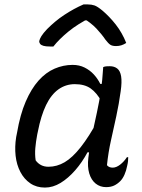

<svg xmlns="http://www.w3.org/2000/svg" viewBox="-20 -836 640 867"><path d="M308 -543Q338 -543 362 -531Q386 -519 403.5 -500Q421 -481 433 -457H455L439 -377Q417 -417 389.5 -436.5Q362 -456 318 -456Q277 -456 244 -432.5Q211 -409 188 -361.5Q165 -314 151 -242L148 -228Q142 -196 139.5 -167.5Q137 -139 141 -112Q151 -98 165.5 -90.5Q180 -83 199 -83Q237 -83 272 -103.5Q307 -124 344.5 -171.5Q382 -219 425 -298L396 -148H375Q351 -103 319.5 -67Q288 -31 253.5 -10Q219 11 183 11Q145 11 117 -8Q89 -27 72 -59.5Q55 -92 50.5 -132.5Q46 -173 53 -217L57 -237Q71 -319 96 -377Q121 -435 154 -472Q187 -509 226.5 -526Q266 -543 308 -543ZM446 -533Q453 -536 460 -536.5Q467 -537 476 -537Q496 -537 509.5 -526.5Q523 -516 527 -491Q531 -466 525 -424Q517 -366 505 -310.5Q493 -255 481 -201.5Q469 -148 463 -90Q468 -84 474.5 -81.5Q481 -79 489 -79Q505 -79 522.5 -92.5Q540 -106 553 -126H559Q559 -117 558 -107.5Q557 -98 554 -86Q550 -65 542 -47Q534 -29 523 -18Q510 -5 495 2Q480 9 459 9Q432 9 412 -7Q392 -23 383 -53Q374 -83 379 -124Q385 -177 395.5 -226.5Q406 -276 417.5 -327.5Q429 -379 437 -437Q440 -458 441.5 -475Q443 -492 444 -506.5Q445 -521 446 -533ZM357 -816Q362 -816 366 -816Q370 -816 377 -816Q393 -816 406.5 -811.5Q420 -807 444 -787Q458 -775 473 -759.5Q488 -744 502.5 -725.5Q517 -707 529 -686Q541 -665 550 -642Q539 -635 528 -631.5Q517 -628 504 -628Q487 -628 478 -634Q469 -640 456 -657Q439 -682 415 -707.5Q391 -733 347 -760L402 -744H336L393 -759Q331 -728 289 -693.5Q247 -659 221 -626H205Q187 -626 176.5 -629Q166 -632 161.5 -637.5Q157 -643 157 -650Q159 -660 167 -673Q175 -686 193 -705Q210 -722 229 -738Q248 -754 270 -768.5Q292 -783 314 -795Q336 -807 357 -816Z"/></svg>

Font: Rec Mono Duotone
Style: Italic
Weight: 400
Italic angle: -10°
Monospace: yes
Version: Version 1.085; ttfautohint (v1.8.4.7-5d5b)